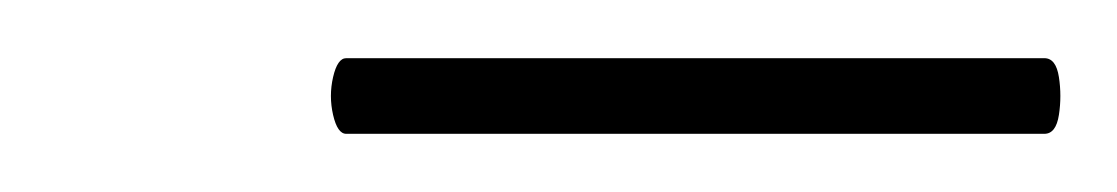

<svg xmlns="http://www.w3.org/2000/svg" viewBox="-20 -526 384 66"><path d="M99 -480Q96 -480 94.5 -486.5Q93 -493 94.5 -499.5Q96 -506 99 -506H339Q343 -506 344 -499.5Q345 -493 344 -486.5Q343 -480 339 -480Z"/></svg>

Font: Cormorant Garamond Light
Style: Italic
Weight: 300
Italic angle: -10°
Designer: Christian Thalmann (Catharsis Fonts)
Foundry: Catharsis Fonts
Version: Version 4.001